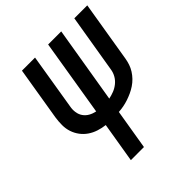

<svg xmlns="http://www.w3.org/2000/svg" viewBox="-199 -870 1006 1006"><g transform="rotate(-45 303.5 -367.5)"><path d="M195 0 232 -223Q206 -226 181.5 -234Q157 -242 136.5 -256Q116 -270 101 -290Q86 -310 78 -334Q70 -358 70 -384.5Q70 -411 74 -438L123 -735H220L169 -424Q165 -404 168 -383.5Q171 -363 182 -347.5Q193 -332 210 -322.5Q227 -313 247 -309L317 -735H414L343 -308Q363 -312 382 -319.5Q401 -327 417.5 -340.5Q434 -354 444 -372Q454 -390 457 -410L511 -735H607L551 -396Q548 -378 542 -360Q536 -342 525.5 -325.5Q515 -309 501.5 -295Q488 -281 471.5 -270Q455 -259 437.5 -251Q420 -243 402 -237Q384 -231 365.5 -227.5Q347 -224 329 -223L292 0Z"/></g></svg>

Font: Iosevka Curly MdExObl
Style: Regular
Weight: 500
Width: 7
Italic angle: -9°
Monospace: yes
Designer: Belleve Invis
Foundry: Belleve Invis
Version: Version 11.1.0; ttfautohint (v1.8.3)